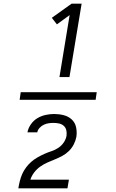

<svg xmlns="http://www.w3.org/2000/svg" viewBox="-20 -868 640 1056"><path d="M88 -319 94 -361H512L506 -319ZM307 -444 363 -785 293 -734 265 -770 374 -848H429L362 -444ZM81 168V167Q84 148 89 128Q94 108 102 89.5Q110 71 123 53.5Q136 36 152 22Q168 8 186.5 -2.5Q205 -13 224 -21.5Q243 -30 263 -36.5Q283 -43 301 -55Q319 -67 331 -85Q343 -103 346 -122V-123Q348 -138 344.5 -152.5Q341 -167 330 -176.5Q319 -186 304 -189Q289 -192 274 -192Q260 -192 247 -190Q234 -188 221 -182Q208 -176 197.5 -164.5Q187 -153 185 -140H131Q135 -163 150 -184.5Q165 -206 186.5 -218.5Q208 -231 231.5 -236Q255 -241 278 -241Q305 -241 330.5 -234.5Q356 -228 374.5 -211Q393 -194 398.5 -168Q404 -142 400 -115Q396 -94 385.5 -73.5Q375 -53 358.5 -37Q342 -21 322.5 -10.5Q303 0 282 8.5Q261 17 240.5 26Q220 35 201 48.5Q182 62 168 80.5Q154 99 147 120H359L351 168Z"/></svg>

Font: Iosevka Light Extended Oblique
Style: Regular
Weight: 300
Width: 7
Italic angle: -9°
Monospace: yes
Designer: Belleve Invis
Foundry: Belleve Invis
Version: Version 32.5.0; ttfautohint (v1.8.4)